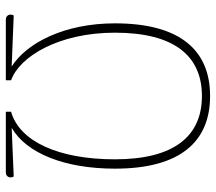

<svg xmlns="http://www.w3.org/2000/svg" viewBox="-61 -679 740 658"><g transform="rotate(90 309.0 -350.0)"><path d="M585 -27 418 -20C506 -71 558 -203 558 -374C558 -597 466 -700 309 -700C152 -700 60 -597 60 -374C60 -201 127 -71 208 -20L33 -27C26 -14 32 0 47 0H255V-18C174 -47 92 -181 92 -374C92 -579 173 -672 309 -672C445 -672 526 -579 526 -374C526 -181 465 -47 363 -18V0H571C586 0 592 -14 585 -27Z"/></g></svg>

Font: Arima Koshi Thin
Style: Regular
Weight: 250
Designer: Joana Correia and Natanael Gama
Foundry: NDISCOVER
Version: Version 1.019;PS 001.019;hotconv 1.0.88;makeotf.lib2.5.64775